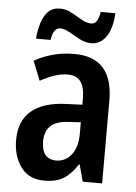

<svg xmlns="http://www.w3.org/2000/svg" viewBox="-54 -787 594 839"><g transform="rotate(5 243.5 -368.0)"><path d="M255 -553Q425 -553 425 -363V0H340L320 -74H317Q290 -31 257 -10.5Q224 10 172 10Q104 10 69 -38Q34 -86 34 -157Q34 -240 85.5 -284Q137 -328 236 -332L309 -335V-361Q309 -413 290.5 -437Q272 -461 235 -461Q207 -461 177 -451Q147 -441 114 -423L80 -508Q117 -529 161 -541Q205 -553 255 -553ZM260 -255Q203 -253 177.5 -229Q152 -205 152 -161Q152 -120 169 -101Q186 -82 215 -82Q256 -82 282.5 -115Q309 -148 309 -208V-258ZM82 -605Q85 -641 94.5 -673Q104 -705 123.5 -725Q143 -745 176 -745Q203 -745 227 -731.5Q251 -718 273.5 -705Q296 -692 317 -692Q332 -692 340.5 -705.5Q349 -719 354 -746H418Q414 -677 388.5 -641.5Q363 -606 324 -606Q298 -606 272.5 -619.5Q247 -633 224.5 -646Q202 -659 184 -659Q154 -659 146 -605Z"/></g></svg>

Font: Noto Sans Lao Looped Condensed SemiBold
Style: Regular
Weight: 600
Width: 3
Designer: Mark Frömberg, Ben Mitchell
Foundry: The Fontpad Ltd
Version: Version 1.002; ttfautohint (v1.8.4.7-5d5b)